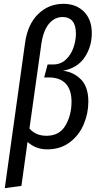

<svg xmlns="http://www.w3.org/2000/svg" viewBox="-20 -769 524 1004"><path d="M111 -544Q124 -641 179 -695Q234 -749 312 -749Q378 -749 419 -708Q460 -667 460 -595Q460 -525 422.5 -469Q385 -413 309 -399Q364 -393 403 -354Q442 -315 442 -237Q442 -177 418 -119.5Q394 -62 345 -25Q296 12 227 12Q166 12 124 -27L92 203L5 215ZM354 -237Q354 -299 324 -331.5Q294 -364 235 -364H211L229 -432H258Q297 -432 324 -457Q351 -482 364 -519.5Q377 -557 377 -593Q377 -637 359 -658.5Q341 -680 308 -680Q265 -680 235.5 -644Q206 -608 196 -538L134 -97Q167 -59 223 -59Q291 -59 322.5 -113Q354 -167 354 -237Z"/></svg>

Font: Fira Sans Extra Condensed
Style: Italic
Weight: 400
Width: 3
Italic angle: -8°
Designer: Carrois Corporate & Edenspiekermann AG
Foundry: Carrois Corporate GbR & Edenspiekermann AG
Version: Version 4.203